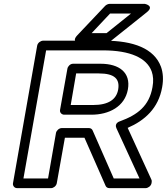

<svg xmlns="http://www.w3.org/2000/svg" viewBox="-20 -946 861 991"><path d="M767 -496C750 -399 690 -353 599 -320C592 -318 570 -308 581 -284L700 -25H567L458 -273C455 -280 448 -285 439 -285H299C284 -285 271 -271 269 -260L228 -25H101L218 -686H511C652 -686 738 -647 763 -577C771 -554 773 -528 767 -496ZM817 -496C824 -535 822 -570 811 -601C776 -696 668 -736 520 -736H202C191 -736 175 -726 172 -711L47 0C45 11 53 25 68 25H244C255 25 270 15 273 0L315 -235H416L525 13C528 20 535 25 544 25H732C743 25 759 15 762 0L763 -7C764 -11 763 -16 761 -20L639 -286C727 -324 798 -387 817 -496ZM640 -484C656 -572 595 -617 499 -617H357C342 -617 330 -603 328 -592L290 -379C287 -364 300 -354 311 -354H452C543 -354 624 -396 640 -484ZM590 -484C581 -433 540 -404 461 -404H345L373 -567H490C572 -567 599 -538 590 -484ZM548 -876H656L530 -775H453ZM545 -926C539 -926 529 -922 523 -916L380 -765C343 -726 393 -725 393 -725H531C536 -725 543 -728 549 -732L738 -883C779 -916 728 -926 728 -926Z"/></svg>

Font: Asimov
Style: XWidOuIt
Weight: 500
Designer: Google
Version: Version 2.000980; 2014